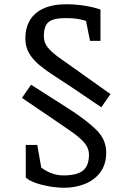

<svg xmlns="http://www.w3.org/2000/svg" viewBox="-20 -716 591 902"><path d="M317 -306Q275 -334 236 -359Q197 -384 166 -409.5Q135 -435 117 -465.5Q99 -496 99 -535Q99 -584 120 -620Q141 -656 184 -676Q227 -696 293 -696Q326 -696 358 -692Q390 -688 415 -682Q440 -676 452 -671V-524H403L384 -618Q384 -618 358.5 -624.5Q333 -631 287 -631Q232 -631 209 -613Q186 -595 186 -545Q186 -516 204.5 -493Q223 -470 259.5 -444Q296 -418 350 -380L499 -274L456 -212ZM101 -35H155L174 72Q180 76 194.5 85Q209 94 231 101Q253 108 280 108Q341 108 369.5 85.5Q398 63 398 11Q398 -22 373 -49Q348 -76 310 -101.5Q272 -127 232 -155L83 -256L126 -318L300 -207Q383 -154 431 -107.5Q479 -61 479 0Q479 56 451.5 93Q424 130 379 148Q334 166 283 166Q247 166 210.5 159.5Q174 153 145 142.5Q116 132 101 118Z"/></svg>

Font: Faustina VF Beta
Style: Regular
Weight: 400
Designer: Alfonso Garcia
Foundry: Omnibus-Type
Version: Version 1.006